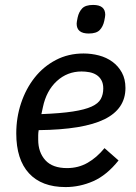

<svg xmlns="http://www.w3.org/2000/svg" viewBox="-20 -747 553 779"><path d="M246 12Q149 12 97.5 -44Q46 -100 46 -206Q46 -270 65.5 -328.5Q85 -387 120.5 -432Q156 -477 206.5 -503.5Q257 -530 319 -530Q351 -530 381.5 -522Q412 -514 436 -496.5Q460 -479 474.5 -452.5Q489 -426 489 -390Q489 -305 403.5 -263Q318 -221 137 -219Q135 -208 135 -198Q135 -188 135 -180Q135 -129 164 -97Q193 -65 252 -65Q298 -65 335.5 -86.5Q373 -108 404 -146L461 -96Q413 -36 358.5 -12Q304 12 246 12ZM311 -457Q253 -457 210.5 -418Q168 -379 154 -312L148 -284Q226 -287 275 -294.5Q324 -302 351.5 -314.5Q379 -327 389 -345.5Q399 -364 399 -388Q399 -408 391.5 -421.5Q384 -435 371.5 -443Q359 -451 343 -454Q327 -457 311 -457ZM340 -611Q291 -611 291 -651Q291 -657 295 -676Q300 -699 313.5 -713Q327 -727 358 -727Q407 -727 407 -687Q407 -681 403 -662Q398 -639 384.5 -625Q371 -611 340 -611Z"/></svg>

Font: IBM Plex Sans Text
Style: Italic
Weight: 450
Italic angle: -11°
Designer: Mike Abbink, Paul van der Laan, Pieter van Rosmalen
Foundry: Bold Monday
Version: Version 3.005